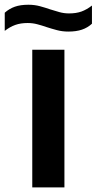

<svg xmlns="http://www.w3.org/2000/svg" viewBox="-60 -810 417 830"><path d="M79.5 0V-595H218.5V0ZM235.5 -673.5Q209 -673.5 185.8 -679.8Q162.5 -686 141 -693Q121 -700 101 -705.2Q81 -710.5 59.5 -710.5Q29 -710.5 6 -702.2Q-17 -694 -39.5 -676.5V-755Q-20 -772.5 4.2 -781Q28.5 -789.5 62.5 -789.5Q89.5 -789.5 112.5 -783.2Q135.5 -777 157 -769.5Q177.5 -763 197.2 -757.5Q217 -752 238.5 -752Q269.5 -752 292.2 -760.2Q315 -768.5 337.5 -786V-707.5Q318.5 -690 294 -681.8Q269.5 -673.5 235.5 -673.5Z"/></svg>

Font: Encode Sans SC SemiExpanded SemiBold
Style: Regular
Weight: 600
Width: 6
Designer: Multiple Designers
Foundry: Impallari Type
Version: Version 3.002